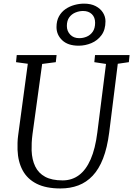

<svg xmlns="http://www.w3.org/2000/svg" viewBox="-20 -1054 752 1084"><path d="M645 -694 596.5 -306Q585.5 -220 562 -159.5Q538.5 -99 503.2 -61.8Q468 -24.5 422.2 -7.2Q376.5 10 321 10Q240 10 187.2 -16.5Q134.5 -43 108 -92Q81.5 -141 79 -208Q78.5 -227 79 -247.8Q79.5 -268.5 82.5 -290L137 -694L70.5 -703L74.5 -743H299.5L295 -703L218 -693L163.5 -296.5Q160 -270 159 -247.5Q158 -225 158.5 -204Q160.5 -152.5 178.8 -114.5Q197 -76.5 234.8 -56Q272.5 -35.5 333.5 -35.5Q386 -35.5 425.8 -65Q465.5 -94.5 491.8 -154.5Q518 -214.5 529.5 -306L578.5 -693L512.5 -703L516.5 -743H711.5L707.5 -703ZM424 -796Q363.5 -796 331.2 -826.8Q299 -857.5 299 -901Q299 -936.5 313 -961.8Q327 -987 350 -1002.8Q373 -1018.5 400.5 -1026Q428 -1033.5 454.5 -1033.5Q493 -1033.5 520 -1019.5Q547 -1005.5 561.2 -982.8Q575.5 -960 575.5 -934Q575.5 -886 553 -855.5Q530.5 -825 495.8 -810.5Q461 -796 424 -796ZM427.5 -838.5Q449.5 -838.5 470 -847.2Q490.5 -856 503.8 -875.2Q517 -894.5 517 -925.5Q517 -956.5 498.5 -974.2Q480 -992 449 -992Q427 -992 405.8 -983.2Q384.5 -974.5 371 -956Q357.5 -937.5 357.5 -907.5Q357.5 -878.5 376.5 -858.5Q395.5 -838.5 427.5 -838.5Z"/></svg>

Font: Merriweather Light 18pt Light
Style: Italic
Weight: 300
Italic angle: -7.8°
Version: Version 2.101